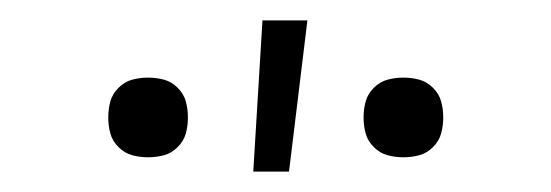

<svg xmlns="http://www.w3.org/2000/svg" viewBox="-20 -768 540 188"><path d="M375 -614Q367 -614 359.5 -616Q352 -618 346 -624Q340 -630 338 -637.5Q336 -645 336 -653Q336 -661 338 -668.5Q340 -676 346 -682Q352 -688 359.5 -690Q367 -692 375 -692Q383 -692 390.5 -690Q398 -688 404 -682Q410 -676 412 -668.5Q414 -661 414 -653Q414 -645 412 -637.5Q410 -630 404 -624Q398 -618 390.5 -616Q383 -614 375 -614ZM125 -614Q117 -614 109.5 -616Q102 -618 96 -624Q90 -630 88 -637.5Q86 -645 86 -653Q86 -661 88 -668.5Q90 -676 96 -682Q102 -688 109.5 -690Q117 -692 125 -692Q133 -692 140.5 -690Q148 -688 154 -682Q160 -676 162 -668.5Q164 -661 164 -653Q164 -645 162 -637.5Q160 -630 154 -624Q148 -618 140.5 -616Q133 -614 125 -614ZM228 -600 237 -748H281L263 -600Z"/></svg>

Font: Iosevka Extralight
Style: Regular
Weight: 200
Monospace: yes
Designer: Belleve Invis
Foundry: Belleve Invis
Version: Version 32.0.1; ttfautohint (v1.8.4)